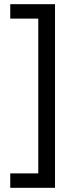

<svg xmlns="http://www.w3.org/2000/svg" viewBox="-20 -738 357 918"><path d="M29 91V160H243V-718H29V-649H163V91Z"/></svg>

Font: Noto Sans Georgian Condensed
Style: Regular
Weight: 400
Width: 3
Designer: Monotype Design Team, Akaki Razmadze
Foundry: Google LLC
Version: Version 2.005